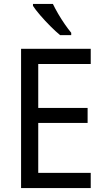

<svg xmlns="http://www.w3.org/2000/svg" viewBox="-20 -964 540 984"><path d="M445 0H88V-714H445V-636H176V-411H429V-334H176V-78H445ZM251 -944Q262 -921 278 -893.5Q294 -866 312 -840Q330 -814 345 -796V-784H288Q266 -802 238 -830Q210 -858 185.5 -886.5Q161 -915 149 -934V-944Z"/></svg>

Font: Noto Sans Sinhala UI SemiCondensed
Style: Regular
Weight: 400
Width: 4
Designer: Jelle Bosma - Monotype Design Team
Foundry: Monotype Imaging Inc.
Version: Version 2.006; ttfautohint (v1.8.4.7-5d5b)